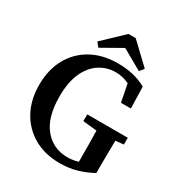

<svg xmlns="http://www.w3.org/2000/svg" viewBox="-202 -1003 1083 1157"><g transform="rotate(30 339.0 -424.0)"><path d="M382 17Q281 17 204 -26.5Q127 -70 84 -148.5Q41 -227 41 -332Q41 -435 83.5 -513.5Q126 -592 204.5 -636Q283 -680 390 -680Q446 -680 495 -668.5Q544 -657 587 -633L591 -483H522L498 -605Q453 -627 404 -627Q342 -627 291.5 -594Q241 -561 211.5 -495.5Q182 -430 182 -332Q182 -187 244 -112Q306 -37 406 -37Q427 -37 445 -40Q463 -43 480 -48V-87Q480 -131 479.5 -175.5Q479 -220 478 -264L381 -274V-321H663V-274L607 -268Q606 -222 605.5 -177Q605 -132 605 -85V-42Q553 -14 500 1.5Q447 17 382 17ZM404 -865 544 -732 520 -702 379 -782 238 -702 214 -732 354 -865Z"/></g></svg>

Font: Source Serif Pro Semibold
Style: Regular
Weight: 600
Designer: Frank Grießhammer
Foundry: Adobe Systems Incorporated
Version: Version 3.000;hotconv 1.0.109;makeotfexe 2.5.65596